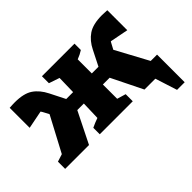

<svg xmlns="http://www.w3.org/2000/svg" viewBox="-127 -827 1263 1263"><g transform="rotate(-45 504.5 -195.5)"><path d="M22 0V-67L75 -84L204 -327L180 -372Q177 -376 174 -381L48 -356V-542Q65 -543 76.5 -543.5Q88 -544 97 -544Q181 -544 225.5 -513.5Q270 -483 299 -425L352 -320H416L419 -449L345 -474V-539H648V-480Q634 -471 621 -464.5Q608 -458 590 -451V-320H652L705 -425Q733 -482 778.5 -513Q824 -544 908 -544Q924 -544 956 -542V-356L828 -381Q826 -377 823 -373L800 -330L922 -104H981V153H910L861 0H760L653 -217H590V-84L651 -66V0H344V-60Q359 -67 375 -74Q391 -81 409 -87L413 -217H352L244 0Z"/></g></svg>

Font: Piazzolla SC ExtraBold
Style: Regular
Weight: 800
Designer: Juan Pablo del Peral
Foundry: Huerta Tipografica
Version: Version 1.330